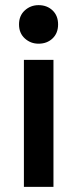

<svg xmlns="http://www.w3.org/2000/svg" viewBox="-20 -727 301 747"><path d="M73 0V-494H188V0ZM130 -557Q99 -557 76.5 -577.5Q54 -598 54 -632Q54 -666 76.5 -686.5Q99 -707 130 -707Q163 -707 184.5 -686.5Q206 -666 206 -632Q206 -598 184.5 -577.5Q163 -557 130 -557Z"/></svg>

Font: Space Grotesk Light SemiBold
Style: Regular
Weight: 600
Version: Version 2.000